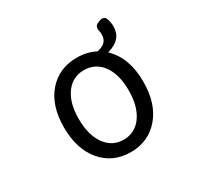

<svg xmlns="http://www.w3.org/2000/svg" viewBox="-188 -1114 1376 1344"><g transform="rotate(-30 500.0 -442.5)"><path d="M502 -87.9Q594.7 -87.9 649.4 -164.6Q704.1 -241.2 704.1 -371.1Q704.1 -500 649.4 -574.7Q594.7 -649.4 502 -649.4Q410.2 -649.4 355.5 -574.7Q300.8 -500 300.8 -371.1Q300.8 -241.2 355.5 -164.6Q410.2 -87.9 502 -87.9ZM731.4 -838.9Q728.5 -852.5 733.4 -865.7Q738.3 -878.9 751 -884.8L776.4 -895.5Q784.2 -898.4 791 -898.4Q797.9 -898.4 803.7 -896.5Q818.4 -891.6 823.2 -877.9Q835.9 -845.7 835.9 -811.5Q835.9 -706.1 715.8 -672.9Q711.9 -671.9 714.8 -668.9Q823.2 -565.4 823.2 -371.1Q823.2 -195.3 734.4 -91.3Q645.5 12.7 502 12.7Q358.4 12.7 270 -91.3Q181.6 -195.3 181.6 -371.1Q181.6 -546.9 270 -648.4Q358.4 -750 502 -750Q583 -750 648.4 -716.8Q652.3 -714.8 656.2 -715.8Q697.3 -725.6 716.8 -746.6Q736.3 -767.6 736.3 -803.7Q736.3 -821.3 731.4 -838.9Z"/></g></svg>

Font: Gen Jyuu Gothic L Monospace Medium
Style: Regular
Weight: 500
Designer: [Source Han Sans]
Ryoko NISHIZUKA  (kana & ideographs); Paul D. Hunt (Latin, Greek & Cyrillic); Wenlong ZHANG  (bopomofo
Version: Version 1.002.20150607